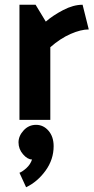

<svg xmlns="http://www.w3.org/2000/svg" viewBox="-20 -505 398 809"><path d="M328 -485 354 -381Q321 -381 277.5 -362Q234 -343 192 -306V0H62V-485H130L173 -414Q203 -440 246 -462.5Q289 -485 328 -485ZM132 21Q163 21 184.5 46Q206 71 206 111Q206 167 172 214Q138 261 90 284L62 223Q75 218 91.5 203Q108 188 115 167Q96 167 77 145Q58 123 58 95Q58 68 79.5 44.5Q101 21 132 21Z"/></svg>

Font: Palanquin
Style: Bold
Weight: 700
Designer: Pria Ravichandran
Version: Version 1.0.4